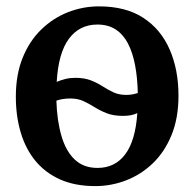

<svg xmlns="http://www.w3.org/2000/svg" viewBox="-20 -588 626 618"><path d="M286.5 11Q222 11 174 -10.2Q126 -31.5 94.2 -70Q62.5 -108.5 46.8 -161.2Q31 -214 31 -276.5Q31 -348 53 -402.2Q75 -456.5 113 -493.2Q151 -530 199 -548.8Q247 -567.5 298.5 -567.5Q385 -567.5 441.5 -530.5Q498 -493.5 526.2 -428.5Q554.5 -363.5 554.5 -280Q554.5 -208 532.2 -153.5Q510 -99 472 -62.5Q434 -26 386 -7.5Q338 11 286.5 11ZM294 -47.5Q350 -47.5 383 -91.2Q416 -135 422 -224Q413 -219.5 401.5 -217.2Q390 -215 376 -215Q345 -215 323.5 -223.5Q302 -232 284.5 -243Q267 -254 248.8 -262.5Q230.5 -271 206.5 -271Q193.5 -271 182.2 -269.2Q171 -267.5 161.5 -264Q163.5 -199.5 177.8 -150.5Q192 -101.5 220.5 -74.5Q249 -47.5 294 -47.5ZM386.5 -282.5Q397 -282.5 406.2 -284.2Q415.5 -286 423.5 -288.5Q422.5 -337.5 414.8 -378.2Q407 -419 391.8 -448.2Q376.5 -477.5 352.2 -493.2Q328 -509 293.5 -509Q236 -509 202 -463.5Q168 -418 162.5 -324.5Q175.5 -330 190.5 -333.8Q205.5 -337.5 222 -337.5Q252 -337.5 272.8 -329.2Q293.5 -321 310.5 -310Q327.5 -299 345.2 -290.8Q363 -282.5 386.5 -282.5Z"/></svg>

Font: Merriweather 24pt SemiBold
Style: Regular
Weight: 600
Designer: Eben Sorkin
Foundry: Eben Sorkin
Version: Version 2.100